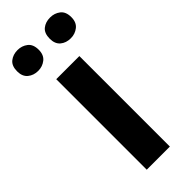

<svg xmlns="http://www.w3.org/2000/svg" viewBox="-260 -782 816 816"><g transform="rotate(-45 148.0 -374.0)"><path d="M218 0H79V-544H218ZM181 -685Q181 -654 199.5 -638.5Q218 -623 246 -623Q272 -623 291.5 -638.5Q311 -654 311 -685Q311 -718 291.5 -733Q272 -748 246 -748Q218 -748 199.5 -733Q181 -718 181 -685ZM-15 -685Q-15 -654 4 -638.5Q23 -623 50 -623Q76 -623 95.5 -638.5Q115 -654 115 -685Q115 -718 95.5 -733Q76 -748 50 -748Q23 -748 4 -733Q-15 -718 -15 -685Z"/></g></svg>

Font: Noto Sans UI
Style: Bold
Weight: 700
Designer: Monotype Design Team
Foundry: Monotype Imaging Inc.
Version: Version 1.901